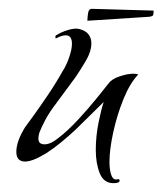

<svg xmlns="http://www.w3.org/2000/svg" viewBox="-20 -362 368 435"><path d="M237 53Q215 53 206 30.5Q197 8 197 -22Q197 -54 203.5 -85.5Q210 -117 215 -131L152 -69Q136 -54 119 -40Q102 -26 85 -15Q54 4 37 4Q17 4 17 -18Q17 -42 37 -74Q40 -78 54.5 -98Q69 -118 88 -146Q107 -174 122 -201Q130 -213 136.5 -231.5Q143 -250 143 -263Q143 -282 129 -282Q120 -282 107 -275Q106 -274 105.5 -278Q105 -282 109 -283Q118 -289 134 -294Q150 -299 161 -296Q175 -292 181 -283.5Q187 -275 187 -264Q187 -245 173.5 -222.5Q160 -200 151 -187L103 -122Q91 -106 82.5 -90Q74 -74 69 -61Q68 -57 67.5 -54Q67 -51 67 -48Q67 -35 81 -35Q95 -35 113 -50Q134 -66 157.5 -91.5Q181 -117 200 -140.5Q219 -164 226 -173Q233 -183 251 -189Q269 -195 282 -195Q291 -195 293 -193Q274 -173 259.5 -137Q245 -101 236.5 -62Q228 -23 228 5Q228 24 232.5 35.5Q237 47 247 44H248Q251 44 251 47Q251 53 237 53ZM178 -315Q178 -322 179.5 -332Q181 -342 188 -342L328 -338Q328 -331 327 -328Q326 -325 318 -324Z"/></svg>

Font: Grey Qo
Style: Regular
Weight: 400
Designer: Robert E. Leuschke
Foundry: Robert E. Leuschke
Version: Version 2.010